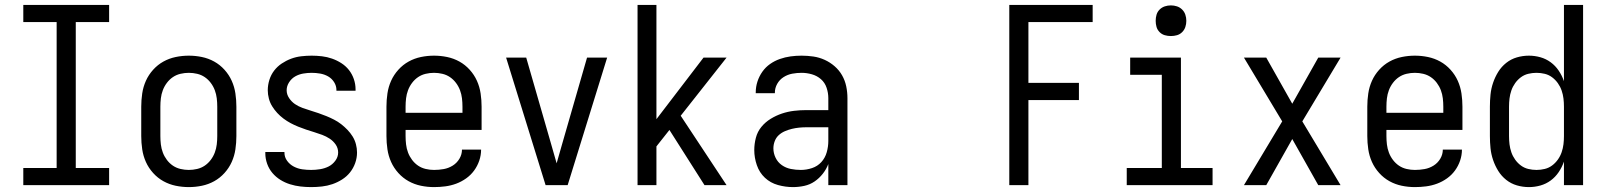

<svg xmlns="http://www.w3.org/2000/svg" viewBox="-20 -755 6540 783"><path d="M75 0V-70H211V-665H75V-735H425V-665H289V-70H425V0Z M750 8Q723 8 696.5 2.5Q670 -3 646.5 -16Q623 -29 604.5 -49.5Q586 -70 575 -94.5Q564 -119 560 -146Q556 -173 556 -200V-320Q556 -347 560 -374Q564 -401 575 -425.5Q586 -450 604.5 -470.5Q623 -491 646.5 -504Q670 -517 696.5 -522.5Q723 -528 750 -528Q777 -528 803.5 -522.5Q830 -517 853.5 -504Q877 -491 895.5 -470.5Q914 -450 925 -425.5Q936 -401 940 -374Q944 -347 944 -320V-200Q944 -173 940 -146Q936 -119 925 -94.5Q914 -70 895.5 -49.5Q877 -29 853.5 -16Q830 -3 803.5 2.5Q777 8 750 8ZM750 -62Q767 -62 784 -66Q801 -70 815 -79.5Q829 -89 839.5 -103Q850 -117 856 -133Q862 -149 864 -166Q866 -183 866 -200V-320Q866 -337 864 -354Q862 -371 856 -387Q850 -403 839.5 -417Q829 -431 815 -440.5Q801 -450 784 -454Q767 -458 750 -458Q733 -458 716 -454Q699 -450 685 -440.5Q671 -431 660.5 -417Q650 -403 644 -387Q638 -371 636 -354Q634 -337 634 -320V-200Q634 -183 636 -166Q638 -149 644 -133Q650 -117 660.5 -103Q671 -89 685 -79.5Q699 -70 716 -66Q733 -62 750 -62Z M1249 8Q1227 8 1205.5 5.5Q1184 3 1163 -3.5Q1142 -10 1123.5 -21.5Q1105 -33 1091 -49.5Q1077 -66 1069.5 -87Q1062 -108 1062 -130V-135H1140V-132Q1140 -114 1151 -99Q1162 -84 1178.5 -75.5Q1195 -67 1213 -64.5Q1231 -62 1249 -62Q1267 -62 1285.5 -65Q1304 -68 1320 -76Q1336 -84 1347.5 -99.5Q1359 -115 1359 -133Q1359 -151 1349 -165.5Q1339 -180 1324.5 -189.5Q1310 -199 1294 -205Q1278 -211 1261.5 -216Q1245 -221 1228.5 -226.5Q1212 -232 1196 -238.5Q1180 -245 1165 -253Q1150 -261 1136 -271.5Q1122 -282 1110.5 -294.5Q1099 -307 1090 -321.5Q1081 -336 1076.5 -353Q1072 -370 1072 -387Q1072 -408 1078.5 -429Q1085 -450 1098 -467Q1111 -484 1129 -496Q1147 -508 1167 -515.5Q1187 -523 1208.5 -525.5Q1230 -528 1251 -528Q1272 -528 1293 -525.5Q1314 -523 1334 -516Q1354 -509 1372 -497.5Q1390 -486 1403 -469.5Q1416 -453 1423 -432.5Q1430 -412 1430 -391V-385H1352V-388Q1352 -405 1342.5 -420Q1333 -435 1318 -443.5Q1303 -452 1285.5 -455Q1268 -458 1251 -458Q1234 -458 1216.5 -455Q1199 -452 1184 -443.5Q1169 -435 1159 -419.5Q1149 -404 1149 -387Q1149 -370 1159 -355Q1169 -340 1183 -330.5Q1197 -321 1213.5 -315Q1230 -309 1246.5 -304Q1263 -299 1279 -293.5Q1295 -288 1311 -281.5Q1327 -275 1342.5 -267Q1358 -259 1371.5 -248.5Q1385 -238 1397 -225.5Q1409 -213 1418 -198.5Q1427 -184 1431.5 -167Q1436 -150 1436 -133Q1436 -111 1428.5 -90Q1421 -69 1407.5 -52Q1394 -35 1375 -23Q1356 -11 1335.5 -4Q1315 3 1293 5.5Q1271 8 1249 8Z M1750 8Q1723 8 1696.5 2.5Q1670 -3 1646.5 -16Q1623 -29 1604.5 -49.5Q1586 -70 1575 -94.5Q1564 -119 1560 -146Q1556 -173 1556 -200V-320Q1556 -347 1560 -374Q1564 -401 1575 -425.5Q1586 -450 1604.5 -470.5Q1623 -491 1646.5 -504Q1670 -517 1696.5 -522.5Q1723 -528 1750 -528Q1777 -528 1803.5 -522.5Q1830 -517 1853.5 -504Q1877 -491 1895.5 -470.5Q1914 -450 1925 -425.5Q1936 -401 1940 -374Q1944 -347 1944 -320V-225H1634V-200Q1634 -183 1636 -166Q1638 -149 1644 -133Q1650 -117 1660.5 -103Q1671 -89 1685 -79.5Q1699 -70 1716 -66Q1733 -62 1750 -62Q1770 -62 1789.5 -65.5Q1809 -69 1826 -79.5Q1843 -90 1853.5 -107.5Q1864 -125 1864 -145H1942Q1942 -122 1934.5 -100Q1927 -78 1913.5 -59.5Q1900 -41 1881 -27.5Q1862 -14 1840.5 -6Q1819 2 1796 5Q1773 8 1750 8ZM1866 -295V-320Q1866 -337 1864 -354Q1862 -371 1856 -387Q1850 -403 1839.5 -417Q1829 -431 1815 -440.5Q1801 -450 1784 -454Q1767 -458 1750 -458Q1733 -458 1716 -454Q1699 -450 1685 -440.5Q1671 -431 1660.5 -417Q1650 -403 1644 -387Q1638 -371 1636 -354Q1634 -337 1634 -320V-295Z M2205 0 2044 -520H2126L2226 -173Q2232 -152 2238 -131Q2244 -110 2250 -89Q2256 -110 2262 -131Q2268 -152 2274 -173L2374 -520H2456L2295 0Z M2580 0V-735H2657V-269L2849 -520H2943L2756 -283L2943 0H2853L2710 -225L2657 -158V0Z M3214 8Q3183 8 3152.5 -0.5Q3122 -9 3099.5 -30Q3077 -51 3066.5 -81.5Q3056 -112 3056 -143Q3056 -168 3062.5 -193Q3069 -218 3085 -237.5Q3101 -257 3123 -270.5Q3145 -284 3169 -292Q3193 -300 3218 -303Q3243 -306 3269 -306H3358V-355Q3358 -376 3351 -397Q3344 -418 3328 -432Q3312 -446 3291 -452Q3270 -458 3249 -458Q3230 -458 3211 -454.5Q3192 -451 3175.5 -440.5Q3159 -430 3149.5 -413Q3140 -396 3140 -377V-375H3062V-378Q3062 -401 3069 -422.5Q3076 -444 3089 -462.5Q3102 -481 3120.5 -494Q3139 -507 3160.5 -514.5Q3182 -522 3204 -525Q3226 -528 3249 -528Q3273 -528 3297 -524.5Q3321 -521 3343 -511Q3365 -501 3383.5 -485Q3402 -469 3414 -448Q3426 -427 3431 -403Q3436 -379 3436 -355V0H3358V-86Q3350 -65 3335.5 -46.5Q3321 -28 3302 -15Q3283 -2 3260 3Q3237 8 3214 8ZM3246 -62Q3269 -62 3291.5 -69.5Q3314 -77 3329.5 -94Q3345 -111 3351.5 -134Q3358 -157 3358 -180V-236H3269Q3254 -236 3239 -234.5Q3224 -233 3209.5 -229.5Q3195 -226 3181 -220Q3167 -214 3156 -204Q3145 -194 3139.5 -179.5Q3134 -165 3134 -150Q3134 -130 3143 -111.5Q3152 -93 3168.5 -81.5Q3185 -70 3205 -66Q3225 -62 3246 -62Z M4096 0V-735H4436V-665H4174V-417H4380V-347H4174V0Z M4575 0V-70H4718V-450H4589V-520H4796V-70H4925V0ZM4755 -608Q4742 -608 4730 -611.5Q4718 -615 4709 -624Q4700 -633 4696.5 -645Q4693 -657 4693 -670Q4693 -683 4696.5 -695Q4700 -707 4709 -716Q4718 -725 4730 -729Q4742 -733 4755 -733Q4768 -733 4780 -729Q4792 -725 4801 -716Q4810 -707 4814 -695Q4818 -683 4818 -670Q4818 -657 4814 -645Q4810 -633 4801 -624Q4792 -615 4780 -611.5Q4768 -608 4755 -608Z M5053 0 5209 -260 5053 -520H5144L5250 -332L5356 -520H5447L5291 -260L5447 0H5356L5250 -188L5144 0Z M5750 8Q5723 8 5696.5 2.5Q5670 -3 5646.5 -16Q5623 -29 5604.5 -49.5Q5586 -70 5575 -94.5Q5564 -119 5560 -146Q5556 -173 5556 -200V-320Q5556 -347 5560 -374Q5564 -401 5575 -425.5Q5586 -450 5604.5 -470.5Q5623 -491 5646.5 -504Q5670 -517 5696.5 -522.5Q5723 -528 5750 -528Q5777 -528 5803.5 -522.5Q5830 -517 5853.5 -504Q5877 -491 5895.5 -470.5Q5914 -450 5925 -425.5Q5936 -401 5940 -374Q5944 -347 5944 -320V-225H5634V-200Q5634 -183 5636 -166Q5638 -149 5644 -133Q5650 -117 5660.5 -103Q5671 -89 5685 -79.5Q5699 -70 5716 -66Q5733 -62 5750 -62Q5770 -62 5789.5 -65.5Q5809 -69 5826 -79.5Q5843 -90 5853.5 -107.5Q5864 -125 5864 -145H5942Q5942 -122 5934.5 -100Q5927 -78 5913.5 -59.5Q5900 -41 5881 -27.5Q5862 -14 5840.5 -6Q5819 2 5796 5Q5773 8 5750 8ZM5866 -295V-320Q5866 -337 5864 -354Q5862 -371 5856 -387Q5850 -403 5839.5 -417Q5829 -431 5815 -440.5Q5801 -450 5784 -454Q5767 -458 5750 -458Q5733 -458 5716 -454Q5699 -450 5685 -440.5Q5671 -431 5660.5 -417Q5650 -403 5644 -387Q5638 -371 5636 -354Q5634 -337 5634 -320V-295Z M6215 8Q6190 8 6166 1Q6142 -6 6122.5 -21.5Q6103 -37 6090 -58Q6077 -79 6069 -102.5Q6061 -126 6058.5 -150.5Q6056 -175 6056 -200V-320Q6056 -345 6058.5 -369.5Q6061 -394 6069 -417.5Q6077 -441 6090 -462Q6103 -483 6122.5 -498.5Q6142 -514 6166 -521Q6190 -528 6215 -528Q6239 -528 6262 -521.5Q6285 -515 6304 -501Q6323 -487 6336.5 -467Q6350 -447 6358 -424V-735H6436V0H6358V-96Q6350 -73 6336.5 -53Q6323 -33 6304 -19Q6285 -5 6262 1.5Q6239 8 6215 8ZM6246 -62Q6263 -62 6279.5 -66Q6296 -70 6309.5 -80Q6323 -90 6333 -104Q6343 -118 6348.5 -134Q6354 -150 6356 -166.5Q6358 -183 6358 -200V-320Q6358 -337 6356 -353.5Q6354 -370 6348.5 -386Q6343 -402 6333 -416Q6323 -430 6309.5 -440Q6296 -450 6279.5 -454Q6263 -458 6246 -458Q6229 -458 6212.5 -454Q6196 -450 6182.5 -440Q6169 -430 6159 -416Q6149 -402 6143.5 -386Q6138 -370 6136 -353.5Q6134 -337 6134 -320V-200Q6134 -183 6136 -166.5Q6138 -150 6143.5 -134Q6149 -118 6159 -104Q6169 -90 6182.5 -80Q6196 -70 6212.5 -66Q6229 -62 6246 -62Z"/></svg>

Font: Iosevka Fixed
Style: Regular
Weight: 400
Monospace: yes
Designer: Belleve Invis
Foundry: Belleve Invis
Version: Version 33.2.4